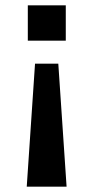

<svg xmlns="http://www.w3.org/2000/svg" viewBox="-20 -518 350 718"><path d="M80 180 111 -280H198L229 180ZM84 -366V-498H226V-366Z"/></svg>

Font: Nunito Sans 7pt Expanded SemiBold
Style: Regular
Weight: 600
Width: 7
Designer: Vernon Adams
Foundry: Vernon Adams
Version: Version 3.101;gftools[0.9.27]